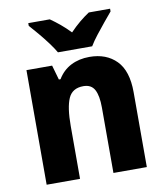

<svg xmlns="http://www.w3.org/2000/svg" viewBox="-85 -836 778 906"><g transform="rotate(-10 304.0 -383.0)"><path d="M368 -559Q449 -559 497 -510Q545 -461 545 -359V0H385V-313Q385 -370 369.5 -399Q354 -428 316 -428Q263 -428 244 -385Q225 -342 225 -253V0H65V-549H188L208 -479H216Q240 -519 279 -539Q318 -559 368 -559ZM226 -606Q214 -627 193.5 -654.5Q173 -682 151 -708Q129 -734 112 -753V-766H215Q238 -750 261 -731Q284 -712 308 -687Q332 -712 355.5 -731.5Q379 -751 402 -766H504V-753Q488 -734 466.5 -708Q445 -682 424 -655Q403 -628 390 -606Z"/></g></svg>

Font: Noto Sans Arabic SemCond ExtBd
Style: Regular
Weight: 800
Width: 4
Designer: Monotype Design Team, Nadine Chahine, Nizar Qandah and Khaled Hosny
Foundry: Monotype Imaging Inc.
Version: Version 2.012; ttfautohint (v1.8.4.7-5d5b)